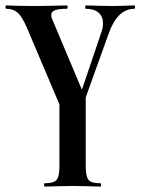

<svg xmlns="http://www.w3.org/2000/svg" viewBox="-37 -406 513 701"><path d="M126 263Q149 263 160.5 257.5Q172 252 176 238Q180 224 180 194V-67H276V194Q276 224 280 238Q284 252 295 257.5Q306 263 330 263Q332 263 332 269Q332 275 330 275Q304 275 289 274L228 273L168 274Q152 275 126 275Q124 275 124 269Q124 263 126 263ZM454 -374Q392 -374 360 -284L237 58Q236 63 226 63Q218 63 215 58L62 -303Q43 -347 26.5 -360.5Q10 -374 -14 -374Q-17 -374 -17 -380Q-17 -386 -14 -386Q4 -386 16 -385L83 -384L160 -385Q177 -386 207 -386Q210 -386 210 -380Q210 -374 207 -374Q179 -374 164.5 -369Q150 -364 150 -351Q150 -343 154 -335L274 -50L223 37L332 -285Q339 -303 339 -321Q339 -346 322.5 -360Q306 -374 276 -374Q274 -374 274 -380Q274 -386 276 -386Q303 -386 317 -385L377 -384L417 -385Q429 -386 454 -386Q456 -386 456 -380Q456 -374 454 -374Z"/></svg>

Font: Cormorant Infant
Style: Bold
Weight: 700
Designer: Christian Thalmann (Catharsis Fonts)
Foundry: Catharsis Fonts
Version: Version 4.000